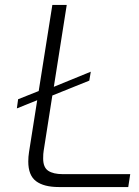

<svg xmlns="http://www.w3.org/2000/svg" viewBox="-20 -754 561 774"><path d="M505 -52 497 0H217Q157 0 125.5 -23.5Q94 -47 94 -103Q94 -122 97 -141L130 -350L48 -317L53 -354L136 -387L191 -734H249L197 -404L346 -465L340 -429L191 -369L156 -146Q154 -135 154 -115Q154 -79 174.5 -65.5Q195 -52 233 -52Z"/></svg>

Font: Exo Light
Style: Italic
Weight: 300
Italic angle: -9°
Designer: Natanael Gama
Foundry: Natanael Gama
Version: Version 1.500; ttfautohint (v1.6)